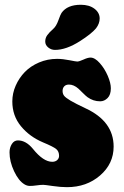

<svg xmlns="http://www.w3.org/2000/svg" viewBox="-20 -772 522 806"><path d="M315.4 -599.1Q257.8 -562.5 210.9 -562.5Q194.8 -562.5 182.4 -572.8Q169.9 -583 169.9 -597.7Q169.9 -612.3 178 -623.8Q186 -635.3 203.6 -650.9Q216.3 -662.1 225.1 -686.8Q233.9 -711.4 238.3 -717.8Q262.2 -752 319.3 -752Q354.5 -752 376.5 -735.4Q398.4 -718.8 398.4 -694.3Q398.4 -673.3 383.3 -653.3Q363.8 -629.9 315.4 -599.1ZM118.7 -146.5Q162.1 -92.8 199.2 -92.8Q212.4 -92.8 220.2 -100.1Q228 -107.4 228 -117.7Q228 -136.2 216.1 -146.2Q204.1 -156.2 160.6 -174.3Q104 -198.2 67.9 -242.2Q31.7 -286.1 31.7 -346.2Q31.7 -380.4 45.9 -412.6Q60.1 -444.8 84.2 -469.7Q108.4 -494.6 144 -509.8Q179.7 -524.9 219.7 -524.9Q243.2 -524.9 271 -519.3Q298.8 -513.7 304.2 -513.7Q312.5 -513.7 330.6 -522Q348.6 -530.3 359.9 -530.3Q378.4 -530.3 398.9 -507.1Q419.4 -483.9 432.4 -453.6Q445.3 -423.3 445.3 -401.4Q445.3 -374 431.6 -360.4Q418 -346.7 400.4 -346.7Q371.6 -346.7 347.7 -363.8Q341.3 -368.2 326.9 -382.6Q312.5 -397 309.1 -399.9Q289.6 -417 269.5 -417Q256.8 -417 249.8 -409.7Q242.7 -402.3 242.7 -390.1Q242.7 -378.4 249 -370.1Q255.4 -361.8 275.9 -349.6Q296.4 -337.4 338.9 -317.4Q457 -262.7 457 -156.7Q457 -84.5 400.1 -35.4Q343.3 13.7 261.2 13.7Q234.4 13.7 200.9 8.8Q167.5 3.9 161.6 3.9Q150.4 3.9 133.3 6.3Q116.2 8.8 104.7 8.5Q93.3 8.3 83 2Q58.1 -12.7 39.1 -53.2Q20 -93.8 20 -132.3Q20 -151.9 29.5 -167.2Q39.1 -182.6 55.2 -182.6Q89.4 -182.6 118.7 -146.5Z"/></svg>

Font: Cooper* Black
Style: Regular
Weight: 900
Designer: Owen Earl
Foundry: indestructible type*
Version: Version 0.001